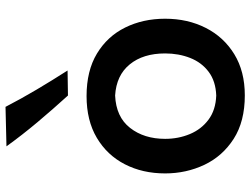

<svg xmlns="http://www.w3.org/2000/svg" viewBox="-124 -758 895 686"><g transform="rotate(-90 323.0 -414.5)"><path d="M325.7 13.2Q232.4 13.2 170.4 -26.6Q108.4 -66.4 77.6 -131.3Q46.9 -196.3 46.9 -271.5Q46.9 -352.1 79.6 -415.5Q112.3 -479 174.1 -515.6Q235.8 -552.2 323.2 -552.2Q413.6 -552.2 475.1 -515.1Q536.6 -478 568.1 -414.3Q599.6 -350.6 599.6 -271.5Q599.6 -190.9 566.9 -126.5Q534.2 -62 472.9 -24.4Q411.6 13.2 325.7 13.2ZM325.2 -88.9Q376.5 -90.8 409.9 -116Q443.4 -141.1 459.5 -182.1Q475.6 -223.1 475.6 -271.5Q475.6 -350.1 436.5 -397.9Q397.5 -445.8 325.2 -450.2Q248.5 -446.8 209.5 -396.7Q170.4 -346.7 170.4 -271.5Q170.4 -224.1 187.5 -183.1Q204.6 -142.1 239 -116.5Q273.4 -90.8 325.2 -88.9ZM325.2 -618.7Q276.4 -672.4 230.2 -727.3Q184.1 -782.2 143.6 -838.4L284.7 -841.8Q313.5 -786.1 346.2 -731Q378.9 -675.8 414.6 -620.1Z"/></g></svg>

Font: Pinar DS1 SemiBold
Style: Regular
Weight: 600
Designer: Amin Abedi
Version: Version 3.000